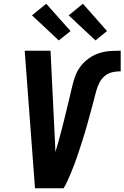

<svg xmlns="http://www.w3.org/2000/svg" viewBox="-20 -1006 665 1026"><path d="M167 0 112 -735H250L274 -245Q274 -232 275 -219.5Q276 -207 276 -194Q285 -223 293 -251.5Q301 -280 308.5 -309Q316 -338 323 -366.5Q330 -395 337 -424Q344 -453 351 -481.5Q358 -510 364.5 -539Q371 -568 381 -596.5Q391 -625 409.5 -650Q428 -675 454 -693.5Q480 -712 508.5 -721.5Q537 -731 566.5 -733Q596 -735 625 -735V-625Q603 -625 580 -620Q557 -615 539 -599.5Q521 -584 510.5 -562.5Q500 -541 494 -519Q488 -497 482.5 -475Q477 -453 471 -431.5Q465 -410 459 -388Q453 -366 447 -344Q441 -322 434.5 -300.5Q428 -279 421 -257Q414 -235 407 -213.5Q400 -192 392.5 -170Q385 -148 377 -126.5Q369 -105 360 -84Q351 -63 341.5 -41.5Q332 -20 320 0ZM490 -790 347 -924 423 -986 552 -840ZM294 -790 151 -924 227 -986 357 -840Z"/></svg>

Font: Iosevka SS04 XBd Ex Obl
Style: Regular
Weight: 800
Width: 7
Italic angle: -9°
Monospace: yes
Designer: Belleve Invis
Foundry: Belleve Invis
Version: Version 19.0.0; ttfautohint (v1.8.4)